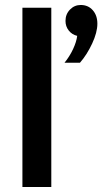

<svg xmlns="http://www.w3.org/2000/svg" viewBox="-20 -751 419 771"><path d="M186 0H70V-720H186ZM301 -499H239Q260 -525 273.5 -554Q287 -583 290 -607Q269 -612 256 -628.5Q243 -645 243 -667Q243 -694 261 -712.5Q279 -731 304 -731Q334 -731 352.5 -710Q371 -689 371 -656Q371 -621 350 -576Q329 -531 301 -499Z"/></svg>

Font: Wix Madefor Text SemiBold
Style: Regular
Weight: 600
Designer: Dalton Maag Ltd
Foundry: Dalton Maag Ltd
Version: Version 3.100